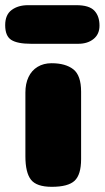

<svg xmlns="http://www.w3.org/2000/svg" viewBox="-63 -721 404 741"><path d="M250 -107Q250 -47 225 -23.5Q200 0 137 0Q78 0 56.5 -27.5Q35 -55 35 -118V-364Q35 -398 47 -423.5Q59 -449 82 -463Q105 -477 136 -477Q190 -477 220 -453.5Q250 -430 250 -367ZM-43 -624Q-43 -664 -18 -682.5Q7 -701 45 -701H232Q281 -701 301 -680Q321 -659 321 -622Q321 -589 298 -570.5Q275 -552 239 -552H57Q4 -552 -19.5 -567Q-43 -582 -43 -624Z"/></svg>

Font: Coiny
Style: Regular
Weight: 400
Version: Version 001.001